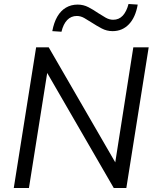

<svg xmlns="http://www.w3.org/2000/svg" viewBox="-20 -942 779 962"><path d="M49 0 161 -705H224L574 -100H553L648 -705H725L613 0H550L200 -605H221L125 0ZM288 -783 242 -786Q250 -829 267 -858.5Q284 -888 310 -903.5Q336 -919 369 -919Q398 -919 423 -906Q448 -893 471 -877Q491 -864 509.5 -853.5Q528 -843 547 -843Q576 -843 595 -863.5Q614 -884 624 -922L670 -919Q659 -855 626 -820.5Q593 -786 544 -786Q515 -786 489.5 -799.5Q464 -813 441 -828Q421 -841 402.5 -851.5Q384 -862 365 -862Q336 -862 316.5 -841.5Q297 -821 288 -783Z"/></svg>

Font: Nunito Sans 12pt ExtraLight 12pt
Style: Italic
Weight: 400
Italic angle: -9°
Version: Version 3.101;gftools[0.9.27]